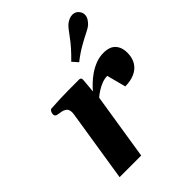

<svg xmlns="http://www.w3.org/2000/svg" viewBox="-211 -848 957 957"><g transform="rotate(-45 267.0 -369.5)"><path d="M272.5 -396Q283.7 -409.7 301.3 -426.5Q318.8 -443.4 341.3 -459Q363.8 -474.6 390.4 -484.9Q417 -495.1 445.8 -495.1Q489.7 -495.1 510.3 -471.9Q530.8 -448.7 530.8 -412.6Q530.8 -374.5 514.9 -349.6Q499 -324.7 470.5 -312.3Q441.9 -299.8 404.3 -299.8L377.9 -400.4Q358.4 -400.4 338.4 -392.6Q318.4 -384.8 301.3 -373.5Q284.2 -362.3 272.5 -352.1L216.8 0H64.5L124.5 -379.9Q126 -388.2 126 -394Q126 -416.5 114 -425Q102.1 -433.6 86.4 -435.8Q70.8 -438 60.1 -440.9Q50.8 -445.3 50.8 -455.6Q50.8 -465.3 55.4 -473.4Q60.1 -481.4 65.9 -481.9Q134.3 -486.3 186 -486.6Q237.8 -486.8 267.1 -486.8Q271 -486.8 275.1 -483.9Q279.3 -481 279.3 -472.2Q279.3 -472.2 277.8 -453.9Q276.4 -435.5 272.5 -396ZM327.1 -547.4 300.8 -577.1Q353 -627.9 382.1 -668.7Q411.1 -709.5 424.8 -720.7Q434.1 -728.5 446.3 -733.9Q458.5 -739.3 470.7 -739.3Q480 -739.3 489.3 -735.4Q498.5 -731.4 505.4 -722.2Q515.1 -709 515.1 -695.3Q515.1 -681.2 507.1 -668.5Q499 -655.8 488.8 -646.5Q479.5 -638.2 454.6 -626Q429.7 -613.8 396.2 -594.7Q362.8 -575.7 327.1 -547.4Z"/></g></svg>

Font: Gelasio
Style: Bold Italic
Weight: 700
Italic angle: -8.5°
Designer: Eben Sorkin
Foundry: Eben Sorkin
Version: Version 1.008